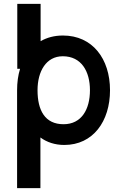

<svg xmlns="http://www.w3.org/2000/svg" viewBox="-20 -740 657 1000"><path d="M70 -381.5H84.5C74 -347.5 69 -310 69 -270V240H190.5V-24C223.5 0.5 265.5 15 315 15C464.5 15 553 -108 553 -270C553 -434 461.5 -555 308 -555C263 -555 224.5 -544.5 191.5 -525.5V-720H70ZM175.5 -270C175.5 -368 220 -447 307 -447C404 -447 448.5 -368 448.5 -270C448.5 -171 405 -93 311 -93C214 -93 175.5 -165.5 175.5 -270Z"/></svg>

Font: Eudonet
Style: Bold
Weight: 700
Designer: Mikhail Sharanda
Foundry: Mikhail Sharanda
Version: Version 4.503;Glyphs 3.1.2 (3151)